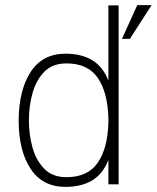

<svg xmlns="http://www.w3.org/2000/svg" viewBox="-20 -721 613 751"><path d="M517 -701H573L488 -569H457ZM236 -511Q298 -511 340 -486Q382 -461 404 -406V-700H444V0H404V-95Q382 -40 340 -15Q298 10 236 10Q146 10 99.5 -61Q53 -132 53 -250V-251Q54 -370 100.5 -440.5Q147 -511 236 -511ZM240 -473Q185 -473 153 -440Q121 -407 107 -356Q93 -305 93 -250Q93 -195 107 -144.5Q121 -94 153 -61Q185 -28 240 -28Q323 -28 362 -84Q401 -140 404 -241V-259Q401 -361 362 -417Q323 -473 240 -473Z"/></svg>

Font: Haskoy ExtraLight
Style: Regular
Weight: 200
Designer: Ertekin Erdin
Foundry: Ertekin Erdin
Version: Version 2.000; ttfautohint (v1.8.4.7-5d5b)